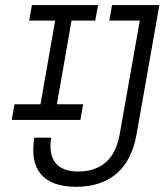

<svg xmlns="http://www.w3.org/2000/svg" viewBox="-20 -713 637 743"><path d="M274.9 9.8C404.8 9.8 484.4 -59.6 508.3 -191.9L596.7 -693.4H413.6L402.8 -633.3H521L442.9 -191.9C426.3 -98.1 371.6 -49.3 282.7 -49.3C201.2 -49.3 165 -94.2 177.7 -180.2H112.8C92.3 -55.7 147.9 9.8 274.9 9.8ZM25.4 -249H291L301.8 -309.6H200.2L256.8 -633.3H348.6L359.4 -693.4H103.5L92.8 -633.3H193.4L136.7 -309.6H36.1Z"/></svg>

Font: Cascadia Mono NF Light
Style: Italic
Weight: 300
Italic angle: -10°
Monospace: yes
Designer: Aaron Bell
Foundry: Saja Typeworks
Version: Version 2404.023